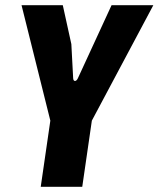

<svg xmlns="http://www.w3.org/2000/svg" viewBox="-20 -720 611 740"><path d="M137 0 174 -255 63 -700H222L255 -550L262 -418Q263 -408 269 -408Q275 -408 280 -418L410 -700H571L334 -255L297 0Z"/></svg>

Font: Finlandica
Style: Italic
Weight: 400
Italic angle: -8°
Designer: Niklas Ekholm, Juho Hiilivirta, Jaakko Suomalainen
Foundry: Helsinki Type Studio
Version: Version 1.064